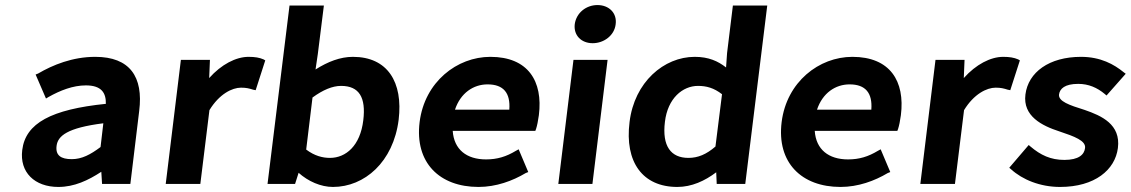

<svg xmlns="http://www.w3.org/2000/svg" viewBox="-20 -728 4476 760"><path d="M381 -48 384 0H496L531 -289C548 -424 494 -503 357 -503C267 -503 189 -471 131 -437L121 -433L162 -338L172 -344C218 -370 269 -390 320 -390C382 -390 400 -360 399 -317C184 -295 81 -241 68 -134C57 -46 117 12 211 12C274 12 329 -14 381 -48ZM378 -146C338 -116 304 -98 264 -98C221 -98 199 -113 204 -151C209 -190 246 -222 389 -240Z M809 -292C848 -356 899 -381 934 -381C955 -381 966 -378 982 -373L992 -371L1030 -489L1023 -493C1007 -500 989 -503 964 -503C914 -503 856 -473 808 -419L811 -491H696L636 0H773Z M1162 -44C1200 -10 1250 12 1298 12C1423 12 1537 -87 1558 -254C1576 -403 1514 -503 1377 -503C1327 -503 1278 -484 1229 -453L1238 -514L1262 -706H1126L1039 0H1148ZM1330 -388C1402 -388 1429 -342 1418 -252C1406 -151 1349 -103 1286 -103C1257 -103 1225 -111 1192 -136L1217 -342C1258 -372 1296 -388 1330 -388Z M2061 -43 2071 -47 2033 -137 2022 -131C1984 -108 1948 -97 1904 -97C1827 -97 1777 -136 1772 -210H2099L2102 -218C2106 -230 2110 -250 2113 -272C2130 -407 2070 -503 1921 -503C1789 -503 1661 -404 1641 -245C1621 -84 1720 12 1874 12C1944 12 2009 -12 2061 -43ZM1996 -294H1781C1803 -360 1854 -394 1910 -394C1973 -394 2001 -360 1996 -294Z M2345 -708C2300 -708 2261 -677 2255 -632C2250 -588 2281 -557 2326 -557C2371 -557 2412 -588 2417 -632C2423 -677 2390 -708 2345 -708ZM2385 -491H2250L2190 0H2325Z M2815 -46 2817 0H2930L3017 -706H2881L2858 -518L2854 -461C2822 -486 2785 -503 2730 -503C2608 -503 2491 -403 2472 -245C2452 -86 2524 12 2661 12C2718 12 2770 -12 2815 -46ZM2838 -355 2812 -148C2776 -117 2743 -103 2705 -103C2636 -103 2600 -149 2612 -246C2623 -339 2682 -388 2743 -388C2776 -388 2806 -380 2838 -355Z M3494 -43 3504 -47 3466 -137 3455 -131C3417 -108 3381 -97 3337 -97C3260 -97 3210 -136 3205 -210H3532L3535 -218C3539 -230 3543 -250 3546 -272C3563 -407 3503 -503 3354 -503C3222 -503 3094 -404 3074 -245C3054 -84 3153 12 3307 12C3377 12 3442 -12 3494 -43ZM3429 -294H3214C3236 -360 3287 -394 3343 -394C3406 -394 3434 -360 3429 -294Z M3796 -292C3835 -356 3886 -381 3921 -381C3942 -381 3953 -378 3969 -373L3979 -371L4017 -489L4010 -493C3994 -500 3976 -503 3951 -503C3901 -503 3843 -473 3795 -419L3798 -491H3683L3623 0H3760Z M4176 12C4314 12 4394 -56 4405 -142C4417 -236 4340 -270 4273 -293C4212 -312 4169 -327 4172 -354C4175 -377 4195 -396 4248 -396C4289 -396 4323 -381 4353 -356L4360 -350L4436 -436L4428 -442C4390 -473 4337 -503 4259 -503C4133 -503 4050 -442 4039 -354C4028 -268 4105 -230 4173 -208C4233 -188 4279 -171 4275 -142C4272 -116 4250 -95 4193 -95C4139 -95 4099 -114 4059 -148L4052 -154L3975 -64L3982 -58C4027 -17 4097 12 4176 12Z"/></svg>

Font: Falling Sky
Style: SeBdObl
Weight: 600
Designer: Paul D. Hunt
Foundry: Adobe Systems Incorporated
Version: Version 1.02